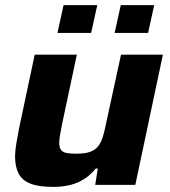

<svg xmlns="http://www.w3.org/2000/svg" viewBox="-20 -724 666 752"><path d="M189 8Q131 8 98.5 -5Q66 -18 52.5 -45Q39 -72 39 -112Q39 -132 44 -162Q49 -192 55 -223L116 -510H281L224 -242Q220 -222 216 -200Q212 -178 212 -166Q212 -147 218.5 -137.5Q225 -128 240 -125Q255 -122 279 -122Q312 -122 332 -129Q352 -136 363.5 -150Q375 -164 382.5 -187.5Q390 -211 396 -243L454 -510H618L510 0H353L363 -64H355Q335 -39 310 -23Q285 -7 255 0.5Q225 8 189 8ZM429 -595 453 -704H584L560 -595ZM205 -595 229 -704H361L337 -595Z"/></svg>

Font: Saira SemiExpanded
Style: Bold Italic
Weight: 700
Width: 6
Italic angle: -12°
Designer: Hector Gatti with collaboration of the Omnibus-Type team
Foundry: Omnibus-Type
Version: Version 1.101